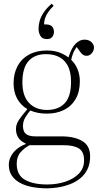

<svg xmlns="http://www.w3.org/2000/svg" viewBox="-20 -796 536 1046"><path d="M236 230Q194 230 156 223Q118 216 89.5 200.5Q61 185 44.5 161Q28 137 28 102Q28 79 38.5 57.5Q49 36 69.5 18Q90 0 120 -11V-14Q92 -27 79.5 -46.5Q67 -66 67 -94Q67 -119 84 -144Q101 -169 128 -200V-202Q92 -224 73 -259.5Q54 -295 54 -343Q54 -395 75.5 -435.5Q97 -476 138 -498.5Q179 -521 236 -521Q260 -521 281 -516.5Q302 -512 320.5 -503Q339 -494 353 -483Q369 -535 391.5 -557.5Q414 -580 439 -580Q457 -580 468.5 -573.5Q480 -567 486 -557.5Q492 -548 492 -538Q492 -520 480 -506Q468 -492 452 -492Q441 -492 433 -497Q425 -502 415 -516L398 -540Q387 -526 379.5 -508.5Q372 -491 368 -470Q391 -448 403 -417.5Q415 -387 415 -353Q415 -296 392 -256.5Q369 -217 328.5 -197Q288 -177 235 -177Q208 -177 186 -181.5Q164 -186 145 -194Q133 -180 119 -158Q105 -136 105 -108Q105 -96 109.5 -83Q114 -70 129 -61.5Q144 -53 175 -53H315Q386 -53 428.5 -27.5Q471 -2 471 56Q471 97 456 127Q441 157 415.5 177Q390 197 359 208.5Q328 220 296 225Q264 230 236 230ZM237 209Q290 209 335.5 194Q381 179 409.5 150Q438 121 438 77Q438 30 409.5 12.5Q381 -5 327 -5H141Q114 9 92.5 33Q71 57 71 96Q71 158 116 183.5Q161 209 237 209ZM236 -197Q298 -197 332.5 -233.5Q367 -270 367 -350Q367 -425 331.5 -463Q296 -501 230 -501Q170 -501 136 -464Q102 -427 102 -347Q102 -273 138.5 -235Q175 -197 236 -197ZM236 -583Q211 -583 200.5 -600Q190 -617 190 -640Q190 -661 196.5 -683.5Q203 -706 219 -729.5Q235 -753 262 -776L272 -764Q253 -746 241.5 -728.5Q230 -711 225 -695Q220 -679 220 -663H228Q253 -663 263.5 -652Q274 -641 274 -621Q274 -613 270 -603.5Q266 -594 257.5 -588.5Q249 -583 236 -583Z"/></svg>

Font: Literata 60pt ExtraLight
Style: Regular
Weight: 250
Designer: Latin by Veronika Burian and Jose Scaglione. Greek by Irene Vlachou. Cyrillic by Vera Evstafieva.
Foundry: TypeTogether
Version: Version 3.103;gftools[0.9.29]